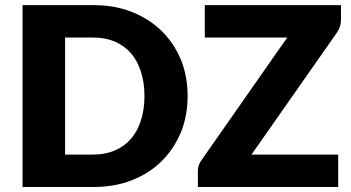

<svg xmlns="http://www.w3.org/2000/svg" viewBox="-20 -749 1407 769"><path d="M731.4 -364.3Q731.4 -285.2 704.6 -219.2Q676.3 -151.9 627.4 -103.5Q577.6 -54.2 508.3 -27.3Q439.9 0 353.5 0H70.3V-728.5H353.5Q439.9 -728.5 508.3 -701.2Q578.6 -672.9 627.4 -625Q676.8 -576.2 704.6 -509.8Q731.4 -443.8 731.4 -364.3ZM504.4 -536.1Q478.5 -565.4 439.9 -582.5Q401.9 -598.6 353.5 -598.6H240.7V-129.9H353.5Q402.3 -129.9 439.9 -146.5Q478.5 -163.1 504.4 -192.9Q530.3 -222.2 544.4 -266.6Q558.6 -310.5 558.6 -364.3Q558.6 -418 544.4 -461.9Q530.3 -505.9 504.4 -536.1ZM1345.7 -728.5V-667.5Q1345.7 -657.2 1341.3 -642.1Q1336.9 -629.9 1329.6 -618.7L987.3 -129.9H1334.5V0H772.5V-64.9Q772.5 -76.2 776.4 -87.9Q779.3 -96.2 787.6 -108.4L1130.4 -598.6H800.3V-728.5Z"/></svg>

Font: Lato-ExtraBold
Style: Regular
Weight: 500
Designer: Lukasz Dziedzic with Adam Twardoch and Botio Nikoltchev
Foundry: tyPoland Lukasz Dziedzic
Version: ""